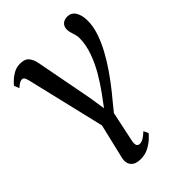

<svg xmlns="http://www.w3.org/2000/svg" viewBox="-237 -671 1029 1029"><g transform="rotate(-45 277.5 -157.0)"><path d="M309.1 -144.9Q339 -185.7 367.8 -234.7Q396.6 -283.6 415.4 -336.4Q434.3 -389.1 434.3 -440.6Q434.3 -453.1 430.3 -466.4Q426.3 -479.7 422.3 -492.9Q418.3 -506 418.3 -517.7Q418.3 -541.3 432 -553.9Q445.7 -566.6 469.1 -566.6Q499.8 -566.6 515.6 -540.7Q531.4 -514.9 531.4 -473.5Q531.4 -432.1 516.5 -386.9Q501.6 -341.6 476.4 -295Q451.2 -248.4 419.4 -202.3Q387.6 -156.3 353.4 -113.7Q334.4 -90.6 315.5 -67.6Q296.7 -44.5 280.2 -24L243.6 149.2Q239.2 169.4 244.1 180.2Q249 190.9 262 190.9Q276.2 190.9 290.8 182Q305.4 173.1 323.3 156.3L336.3 182.6Q331.7 189.6 313.9 206.6Q296.2 223.6 268.9 238.1Q241.7 252.6 207.7 252.6Q169 252.6 151.4 232.2Q133.8 211.8 140.8 177.8L188.3 -22.4L82.4 -468.9Q77.8 -487.6 72.5 -494.1Q67.3 -500.6 59.2 -500.6Q51.4 -500.6 41.9 -495.8Q32.3 -491 16.7 -476.7L4.9 -505.9Q9 -511.9 24.2 -526.8Q39.3 -541.8 61.7 -554.5Q84.1 -567.3 110.7 -567.3Q147.7 -567.3 162.9 -548.9Q178.2 -530.6 184.3 -500.3L246.8 -172.7L261.1 -79.9Z"/></g></svg>

Font: Merriweather Light
Style: Italic
Weight: 300
Italic angle: -7.8°
Designer: Eben Sorkin
Foundry: Eben Sorkin
Version: Version 2.101